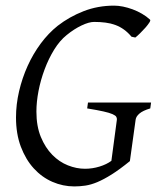

<svg xmlns="http://www.w3.org/2000/svg" viewBox="-20 -650 564 685"><path d="M516.1 -263.2Q489.7 -255.4 477.5 -244.9Q465.3 -234.4 463.9 -223.1L443.4 -75.2Q406.7 -45.4 378.4 -27.6Q350.1 -9.8 327.1 -0.2Q304.2 9.3 284.4 12.2Q264.6 15.1 245.1 15.1Q204.6 15.1 167 -1.2Q129.4 -17.6 100.6 -49.1Q71.8 -80.6 54.4 -126.5Q37.1 -172.4 37.1 -231Q37.1 -277.3 48.1 -324.5Q59.1 -371.6 78.6 -414.8Q98.1 -458 125.5 -494.9Q152.8 -531.7 186 -558.1Q227.5 -590.3 278.3 -610.1Q329.1 -629.9 387.2 -629.9Q401.9 -629.9 418.9 -626.5Q436 -623 453.1 -616.7Q470.2 -610.4 486.3 -601.1Q502.4 -591.8 515.1 -580.1Q518.1 -577.6 512.7 -569.3Q507.3 -561 498.5 -551Q489.7 -541 479.7 -531.2Q469.7 -521.5 462.9 -516.1L449.2 -519Q436.5 -534.2 422.4 -544.4Q408.2 -554.7 391.8 -560.8Q375.5 -566.9 356.7 -569.3Q337.9 -571.8 315.9 -571.8Q297.4 -571.8 270.8 -559.1Q244.1 -546.4 217.8 -524.9Q192.9 -504.9 173.1 -472.7Q153.3 -440.4 139.2 -402.6Q125 -364.7 117.4 -325.4Q109.9 -286.1 109.9 -252Q109.9 -199.7 125.7 -161.4Q141.6 -123 166.5 -97.7Q191.4 -72.3 222.2 -60.1Q252.9 -47.9 283.2 -47.9Q309.6 -47.9 335 -55.7Q360.4 -63.5 377.4 -76.2L397 -223.1Q397.5 -228 395 -232.9Q392.6 -237.8 381.6 -242.7Q370.6 -247.6 349.1 -252.4Q327.6 -257.3 291 -263.2L293.9 -284.2H519Z"/></svg>

Font: Akkhara
Style: Italic
Weight: 400
Italic angle: -7°
Designer: J. Victor Gaultney
Version: Version 1.00 June 13, 2006, initial release